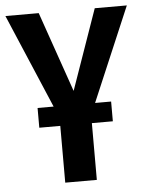

<svg xmlns="http://www.w3.org/2000/svg" viewBox="-56 -733 594 775"><g transform="rotate(-5 241.0 -345.5)"><path d="M487 -691 325 -310H390V-230H305V0H177V-230H92V-310H157L-5 -691H130L243 -366L357 -691Z"/></g></svg>

Font: Fira Sans Extra Condensed Medium
Style: Regular
Weight: 500
Width: 1
Designer: Carrois Corporate & Edenspiekermann AG
Foundry: Carrois Corporate GbR & Edenspiekermann AG
Version: Version 4.203